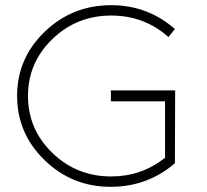

<svg xmlns="http://www.w3.org/2000/svg" viewBox="-20 -720 798 741"><path d="M408 -371H656L655 -90Q549 1 407 1Q258 1 152 -102Q46 -205 46 -350Q46 -495 152.5 -597.5Q259 -700 409 -700Q550 -700 655 -608L630 -577Q537 -660 409 -660Q276 -660 182 -569Q88 -478 88 -350Q88 -221 182 -130Q276 -39 409 -39Q526 -39 617 -111V-329H408Z"/></svg>

Font: Argentum Sans ExtraLight
Style: Regular
Weight: 275
Designer: Julieta Ulanovsky (Modified by Cristiano Sobral)
Foundry: Julieta Ulanovsky
Version: Version 1.000; ttfautohint (v1.5.65-e2d9)